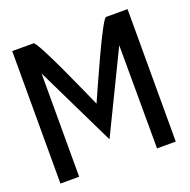

<svg xmlns="http://www.w3.org/2000/svg" viewBox="-108 -685 781 790"><g transform="rotate(-20 282.5 -290.0)"><path d="M26 0H108V-452L278 -102L448 -452L449 0H531V-580H437C419 -580 301 -309 278 -258C256 -307 137 -580 119 -580H26Z"/></g></svg>

Font: Charger Sport
Style: DfBdNrw
Weight: 400
Designer: Jasper
Foundry: Cannot Into Space Fonts
Version: Version 1.1